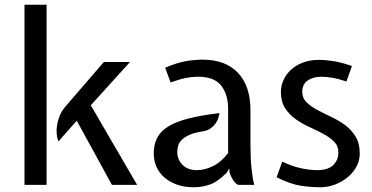

<svg xmlns="http://www.w3.org/2000/svg" viewBox="-20 -778 1564 808"><path d="M176 0H83V-758H176ZM362 -335 557 0H451L303 -270L226 -183Q220 -198 218.5 -216Q217 -234 220.5 -253.5Q224 -273 232 -292.5Q240 -312 254 -328L417 -517H527Z M1034 -171Q1034 -111 1038.5 -68.5Q1043 -26 1050 0H982Q968 -8 960 -21.5Q952 -35 946 -51L945 -69L934 -51Q896 -13 863.5 -1.5Q831 10 795 10Q756 10 725 -1Q694 -12 672 -31Q650 -50 638.5 -76Q627 -102 627 -132Q627 -170 641.5 -198Q656 -226 688.5 -246Q721 -266 774 -279.5Q827 -293 904 -302Q902 -293 898.5 -281Q895 -269 886.5 -257.5Q878 -246 865 -237Q852 -228 832 -225Q799 -220 778.5 -211Q758 -202 746 -190.5Q734 -179 730 -165.5Q726 -152 726 -138Q726 -107 748 -84.5Q770 -62 808 -62Q842 -62 876.5 -79Q911 -96 940 -134V-321Q940 -380 911 -417.5Q882 -455 814 -455Q787 -455 760.5 -449.5Q734 -444 698 -431L675 -493Q724 -514 761.5 -520.5Q799 -527 832 -527Q929 -527 981.5 -471.5Q1034 -416 1034 -314Z M1168 -98Q1206 -79 1244.5 -70.5Q1283 -62 1315 -62Q1360 -62 1382 -83Q1404 -104 1404 -137Q1404 -164 1386 -182Q1368 -200 1341 -214.5Q1314 -229 1283 -243Q1252 -257 1225 -276Q1198 -295 1180 -322.5Q1162 -350 1162 -392Q1162 -416 1172.5 -440Q1183 -464 1203 -483Q1223 -502 1253 -514Q1283 -526 1322 -526Q1351 -526 1385 -520.5Q1419 -515 1461 -500L1438 -435Q1406 -446 1379.5 -450.5Q1353 -455 1332 -455Q1297 -455 1274.5 -439Q1252 -423 1252 -392Q1252 -365 1270 -347.5Q1288 -330 1315 -315.5Q1342 -301 1373 -286.5Q1404 -272 1431 -252.5Q1458 -233 1476 -204Q1494 -175 1494 -132Q1494 -103 1480.5 -77.5Q1467 -52 1443.5 -32.5Q1420 -13 1390 -1.5Q1360 10 1327 10Q1289 10 1245.5 3.5Q1202 -3 1144 -32Z"/></svg>

Font: Expletus Sans
Style: Regular
Weight: 400
Designer: Jasper de Waard
Foundry: Designtown
Version: Version 7.028